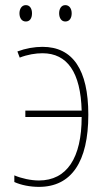

<svg xmlns="http://www.w3.org/2000/svg" viewBox="-20 -720 410 750"><path d="M56 -668C56 -651 64 -636 81 -636C97 -636 105 -649 105 -668C105 -686 97 -700 81 -700C64 -700 56 -684 56 -668ZM211 -668C211 -651 219 -636 235 -636C252 -636 260 -650 260 -668C260 -686 251 -700 235 -700C219 -700 211 -685 211 -668ZM132 10C259 10 325 -88 325 -272C325 -448 264 -537 146 -537C114 -537 80 -531 48 -519L57 -495C88 -507 119 -512 146 -512C243 -512 295 -437 299 -288H79V-263H299C299 -103 241 -15 132 -15C101 -15 64 -23 36 -35V-9C62 3 98 10 132 10Z"/></svg>

Font: Noto Sans Condensed Thin
Style: Regular
Weight: 100
Width: 3
Designer: Monotype Design Team
Foundry: Monotype Imaging Inc.
Version: Version 2.013